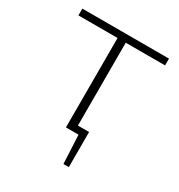

<svg xmlns="http://www.w3.org/2000/svg" viewBox="-152 -586 778 833"><g transform="rotate(30 237.0 -169.5)"><path d="M454 -448V-482H20V-448H216V0H279L286 143H313V-33H257V-448Z"/></g></svg>

Font: Exo 2 Extra Light
Style: Regular
Weight: 250
Designer: Natanael Gama
Version: Version 1.001;PS 001.001;hotconv 1.0.88;makeotf.lib2.5.64775